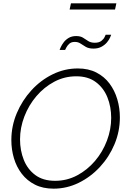

<svg xmlns="http://www.w3.org/2000/svg" viewBox="-20 -1125 764 1150"><path d="M301 5Q237 5 189.5 -19Q142 -43 110.5 -84Q79 -125 63.5 -177Q48 -229 48 -286Q48 -370 80.5 -447Q113 -524 168.5 -584.5Q224 -645 295.5 -680Q367 -715 446 -715Q510 -715 557.5 -690.5Q605 -666 636 -624.5Q667 -583 682.5 -530.5Q698 -478 698 -422Q698 -338 666 -261.5Q634 -185 578.5 -125Q523 -65 451.5 -30Q380 5 301 5ZM310 -42Q381 -42 442 -74.5Q503 -107 549 -161Q595 -215 620.5 -282.5Q646 -350 646 -419Q646 -485 623.5 -541.5Q601 -598 554.5 -633Q508 -668 437 -668Q366 -668 305 -635.5Q244 -603 198 -549Q152 -495 126 -427.5Q100 -360 100 -290Q100 -224 122.5 -167.5Q145 -111 191.5 -76.5Q238 -42 310 -42ZM540 -834Q512 -834 494.5 -844Q477 -854 462.5 -864Q448 -874 428 -874Q407 -874 395 -863Q383 -852 377 -840Q371 -828 370 -826H337Q338 -830 344 -843Q350 -856 361.5 -871.5Q373 -887 391.5 -898Q410 -909 436 -909Q462 -909 477.5 -899Q493 -889 508.5 -879Q524 -869 548 -869Q573 -869 587 -880Q601 -891 606.5 -903Q612 -915 613 -917H646Q645 -913 639 -899.5Q633 -886 620.5 -871Q608 -856 588 -845Q568 -834 540 -834ZM397 -1068 405 -1105H677L669 -1068Z"/></svg>

Font: Raleway Light
Style: Italic
Weight: 300
Italic angle: -12°
Designer: Matt McInerney, Pablo Impallari, Rodrigo Fuenzalida
Foundry: Matt McInerney, Pablo Impallari, Rodrigo Fuenzalida
Version: Version 4.026